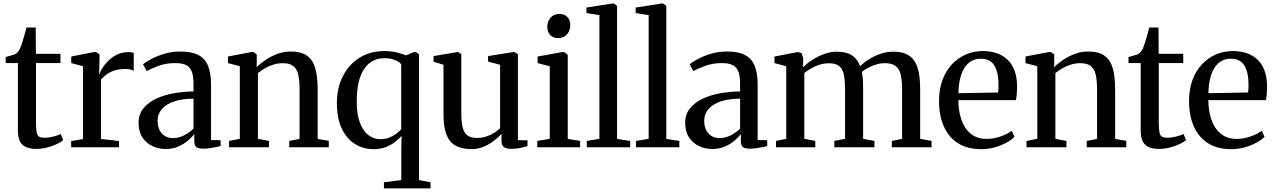

<svg xmlns="http://www.w3.org/2000/svg" viewBox="-20 -839 7264 1094"><path d="M184.5 9.5Q136 9.5 109 -13.5Q82 -36.5 82 -97.5V-479.5H12.5V-514Q21 -516.5 32.2 -519.5Q43.5 -522.5 54 -525.8Q64.5 -529 70 -532.5Q76.5 -536.5 81.2 -542Q86 -547.5 90 -554.8Q94 -562 98 -571.5Q102.5 -583 108.8 -603.2Q115 -623.5 121 -645.2Q127 -667 131 -682H183.5L184.5 -532.5H324.5V-479.5H185V-146.5Q185 -104.5 189 -85Q193 -65.5 203.8 -59.8Q214.5 -54 234 -54Q256.5 -54 284.2 -61Q312 -68 326.5 -75.5L340 -40Q326 -28.5 301.2 -17Q276.5 -5.5 246.5 2Q216.5 9.5 184.5 9.5Z M385.5 0V-35.5L453 -46.5V-461.5L386 -479.5V-517L516 -542.5H528.5L547 -528V-502L544.5 -415L546.5 -418Q550.5 -430.5 563.2 -451Q576 -471.5 597 -492.5Q618 -513.5 646.5 -527.8Q675 -542 710 -542Q722.5 -542 730 -540.5Q737.5 -539 742 -537.5V-435.5Q737 -439 724.8 -442.5Q712.5 -446 694 -446Q660.5 -446 634.2 -437.8Q608 -429.5 588.8 -416Q569.5 -402.5 555.5 -385.5V-47L658 -35.5V0Z M924.5 10Q884 10 848.8 -6.5Q813.5 -23 791.5 -56Q769.5 -89 769.5 -139Q769.5 -187.5 797 -221.5Q824.5 -255.5 870 -276.8Q915.5 -298 971 -307.8Q1026.5 -317.5 1082.5 -318V-361.5Q1082.5 -402 1073.8 -428Q1065 -454 1042.8 -466.8Q1020.5 -479.5 979.5 -479.5Q925.5 -479.5 883.5 -463.8Q841.5 -448 815.5 -434L795 -473Q809 -484.5 840.2 -501.8Q871.5 -519 915 -532.2Q958.5 -545.5 1008 -545.5Q1071.5 -545.5 1109.8 -525.8Q1148 -506 1165.2 -464.5Q1182.5 -423 1182.5 -358V-41L1237 -40V-7Q1226 -4 1209.5 -0.5Q1193 3 1174.5 5.5Q1156 8 1138.5 8Q1112 8 1099.5 -0.2Q1087 -8.5 1087 -36V-75Q1076.5 -60.5 1053.8 -40.2Q1031 -20 998.2 -5Q965.5 10 924.5 10ZM966.5 -52Q996.5 -52 1027.2 -67Q1058 -82 1082.5 -106V-277Q1017.5 -276.5 971.8 -261Q926 -245.5 902 -217.2Q878 -189 878 -151.5Q878 -118.5 889.8 -96.2Q901.5 -74 921.5 -63Q941.5 -52 966.5 -52Z M1346.5 -48V-461.5L1279 -479.5V-517L1412.5 -542.5H1425L1443 -528V-487L1442 -456Q1462 -476.5 1492.8 -497.2Q1523.5 -518 1560.2 -531.8Q1597 -545.5 1636 -545.5Q1696 -545.5 1729.5 -521.5Q1763 -497.5 1776.5 -449.5Q1790 -401.5 1790 -330V-47.5L1853.5 -36.5V0H1628V-36L1687 -47.5V-328.5Q1687 -378 1679.8 -411.5Q1672.5 -445 1652 -462Q1631.5 -479 1592 -479Q1564 -479 1538.5 -471.2Q1513 -463.5 1490.5 -450.5Q1468 -437.5 1449.5 -422.5V-48L1512.5 -36V0H1285V-36Z M2167.5 234.5V199.5L2266.5 187V23L2268 -65Q2255 -49 2232.5 -31.2Q2210 -13.5 2179 -1.2Q2148 11 2108.5 11Q2051 11 2003.5 -18Q1956 -47 1927.8 -105.5Q1899.5 -164 1899.5 -252Q1899.5 -337.5 1933.5 -404.5Q1967.5 -471.5 2028.2 -509.8Q2089 -548 2170 -548Q2208 -548 2239 -540.5Q2270 -533 2293.5 -523.5L2341.5 -543.5H2348.5L2367.5 -529.5V187L2433 199.5V234.5ZM2147 -46Q2176 -46 2199.2 -55.5Q2222.5 -65 2239.5 -78.2Q2256.5 -91.5 2266 -102V-472Q2258.5 -485 2232 -496.2Q2205.5 -507.5 2170.5 -507.5Q2123 -507.5 2087.8 -481.2Q2052.5 -455 2032.8 -401.5Q2013 -348 2012.5 -265.5Q2012 -189.5 2030.2 -141Q2048.5 -92.5 2079 -69.2Q2109.5 -46 2147 -46Z M2892.5 9Q2866 9 2851.8 -0.8Q2837.5 -10.5 2837.5 -36.5V-76.5Q2820 -56.5 2794 -36.5Q2768 -16.5 2736 -3Q2704 10.5 2668 10.5Q2581 10.5 2544 -36Q2507 -82.5 2507 -186.5V-470L2450.5 -487.5V-519.5L2583.5 -542H2592L2608.5 -530.5V-191.5Q2608.5 -144.5 2616 -113.8Q2623.5 -83 2642.8 -68Q2662 -53 2698.5 -53Q2727.5 -53 2752.2 -61.5Q2777 -70 2796.5 -82.8Q2816 -95.5 2829.5 -108V-470L2761 -488V-519.5L2902.5 -542H2911.5L2931 -530.5V-40.5L2986 -39.5L2985.5 -6Q2968.5 -1.5 2945.5 3.8Q2922.5 9 2892.5 9Z M3041.5 0V-36L3112.5 -48V-461.5L3043.5 -479.5V-517L3185 -542.5H3195L3215 -526.5V-47.5L3285.5 -36V0ZM3159.5 -622Q3131 -622 3114.8 -640Q3098.5 -658 3098.5 -686Q3098.5 -716.5 3116.8 -738Q3135 -759.5 3167.5 -759.5H3168.5Q3197 -759.5 3213.2 -741.8Q3229.5 -724 3229.5 -696Q3229.5 -665.5 3211 -643.8Q3192.5 -622 3160.5 -622Z M3395.5 -48V-753L3321.5 -764.5V-796L3468.5 -819H3478L3496 -805.5V-47.5L3570.5 -36V0H3323.5V-36Z M3676 -48V-753L3602 -764.5V-796L3749 -819H3758.5L3776.5 -805.5V-47.5L3851 -36V0H3604V-36Z M4039 10Q3998.5 10 3963.2 -6.5Q3928 -23 3906 -56Q3884 -89 3884 -139Q3884 -187.5 3911.5 -221.5Q3939 -255.5 3984.5 -276.8Q4030 -298 4085.5 -307.8Q4141 -317.5 4197 -318V-361.5Q4197 -402 4188.2 -428Q4179.5 -454 4157.2 -466.8Q4135 -479.5 4094 -479.5Q4040 -479.5 3998 -463.8Q3956 -448 3930 -434L3909.5 -473Q3923.5 -484.5 3954.8 -501.8Q3986 -519 4029.5 -532.2Q4073 -545.5 4122.5 -545.5Q4186 -545.5 4224.2 -525.8Q4262.5 -506 4279.8 -464.5Q4297 -423 4297 -358V-41L4351.5 -40V-7Q4340.5 -4 4324 -0.5Q4307.5 3 4289 5.5Q4270.5 8 4253 8Q4226.5 8 4214 -0.2Q4201.5 -8.5 4201.5 -36V-75Q4191 -60.5 4168.2 -40.2Q4145.5 -20 4112.8 -5Q4080 10 4039 10ZM4081 -52Q4111 -52 4141.8 -67Q4172.5 -82 4197 -106V-277Q4132 -276.5 4086.2 -261Q4040.5 -245.5 4016.5 -217.2Q3992.5 -189 3992.5 -151.5Q3992.5 -118.5 4004.2 -96.2Q4016 -74 4036 -63Q4056 -52 4081 -52Z M4401.5 0V-36L4460 -48V-461.5L4393 -479.5V-517L4526.5 -542.5L4547.5 -536L4556.5 -508L4556 -455.5Q4576 -476.5 4607.2 -497Q4638.5 -517.5 4675.2 -531Q4712 -544.5 4747.5 -544.5Q4801.5 -544.5 4833.5 -524.2Q4865.5 -504 4881.5 -461.5Q4899.5 -481 4929.5 -500.2Q4959.5 -519.5 4996 -532Q5032.5 -544.5 5069 -544.5Q5114 -544.5 5143.8 -531Q5173.5 -517.5 5190.8 -490.8Q5208 -464 5215.5 -423.8Q5223 -383.5 5223 -329.5V-48L5288 -36V0H5061.5V-36L5120 -48V-326.5Q5120 -376 5113 -409.8Q5106 -443.5 5085.2 -461.2Q5064.5 -479 5023.5 -479Q4997.5 -479 4973.5 -472Q4949.5 -465 4928.5 -454Q4907.5 -443 4891 -429.5Q4893.5 -417 4895.2 -401.2Q4897 -385.5 4897.5 -367.5Q4898 -349.5 4898 -331V-48L4962.5 -36V0H4734V-36L4795 -48V-328Q4795 -377.5 4788.8 -410.8Q4782.5 -444 4763.2 -461.2Q4744 -478.5 4704.5 -478.5Q4664 -478.5 4627.8 -462Q4591.5 -445.5 4563 -423V-48L4625.5 -36V0Z M5572 11Q5492 11 5438.2 -23.2Q5384.5 -57.5 5357.5 -119.5Q5330.5 -181.5 5330.5 -263.5Q5330.5 -329.5 5349.8 -382Q5369 -434.5 5403.2 -471.5Q5437.5 -508.5 5482.5 -528.2Q5527.5 -548 5579 -548Q5670 -548 5721.2 -498.5Q5772.5 -449 5775 -355.5Q5775 -325 5773.5 -304.2Q5772 -283.5 5768.5 -268.5H5440.5Q5441 -221 5451 -180.8Q5461 -140.5 5480.8 -110.8Q5500.5 -81 5530.2 -64.2Q5560 -47.5 5601 -47.5Q5641 -47.5 5681.8 -61.8Q5722.5 -76 5745 -94L5760.5 -59.5Q5743.5 -42 5713.8 -25.8Q5684 -9.5 5647 0.8Q5610 11 5572 11ZM5441 -308 5667 -312Q5668.5 -323 5669 -335Q5669.5 -347 5669.5 -358Q5669.5 -425 5646.2 -464.8Q5623 -504.5 5568 -504.5Q5539.5 -504.5 5516.5 -492Q5493.5 -479.5 5477 -455Q5460.5 -430.5 5451.2 -393.8Q5442 -357 5441 -308Z M5890.5 -48V-461.5L5823 -479.5V-517L5956.5 -542.5H5969L5987 -528V-487L5986 -456Q6006 -476.5 6036.8 -497.2Q6067.5 -518 6104.2 -531.8Q6141 -545.5 6180 -545.5Q6240 -545.5 6273.5 -521.5Q6307 -497.5 6320.5 -449.5Q6334 -401.5 6334 -330V-47.5L6397.5 -36.5V0H6172V-36L6231 -47.5V-328.5Q6231 -378 6223.8 -411.5Q6216.5 -445 6196 -462Q6175.5 -479 6136 -479Q6108 -479 6082.5 -471.2Q6057 -463.5 6034.5 -450.5Q6012 -437.5 5993.5 -422.5V-48L6056.5 -36V0H5829V-36Z M6582 9.5Q6533.5 9.5 6506.5 -13.5Q6479.5 -36.5 6479.5 -97.5V-479.5H6410V-514Q6418.5 -516.5 6429.8 -519.5Q6441 -522.5 6451.5 -525.8Q6462 -529 6467.5 -532.5Q6474 -536.5 6478.8 -542Q6483.5 -547.5 6487.5 -554.8Q6491.5 -562 6495.5 -571.5Q6500 -583 6506.2 -603.2Q6512.5 -623.5 6518.5 -645.2Q6524.5 -667 6528.5 -682H6581L6582 -532.5H6722V-479.5H6582.5V-146.5Q6582.5 -104.5 6586.5 -85Q6590.5 -65.5 6601.2 -59.8Q6612 -54 6631.5 -54Q6654 -54 6681.8 -61Q6709.5 -68 6724 -75.5L6737.5 -40Q6723.5 -28.5 6698.8 -17Q6674 -5.5 6644 2Q6614 9.5 6582 9.5Z M6996.5 11Q6916.5 11 6862.8 -23.2Q6809 -57.5 6782 -119.5Q6755 -181.5 6755 -263.5Q6755 -329.5 6774.2 -382Q6793.5 -434.5 6827.8 -471.5Q6862 -508.5 6907 -528.2Q6952 -548 7003.5 -548Q7094.5 -548 7145.8 -498.5Q7197 -449 7199.5 -355.5Q7199.5 -325 7198 -304.2Q7196.5 -283.5 7193 -268.5H6865Q6865.5 -221 6875.5 -180.8Q6885.5 -140.5 6905.2 -110.8Q6925 -81 6954.8 -64.2Q6984.5 -47.5 7025.5 -47.5Q7065.5 -47.5 7106.2 -61.8Q7147 -76 7169.5 -94L7185 -59.5Q7168 -42 7138.2 -25.8Q7108.5 -9.5 7071.5 0.8Q7034.5 11 6996.5 11ZM6865.5 -308 7091.5 -312Q7093 -323 7093.5 -335Q7094 -347 7094 -358Q7094 -425 7070.8 -464.8Q7047.5 -504.5 6992.5 -504.5Q6964 -504.5 6941 -492Q6918 -479.5 6901.5 -455Q6885 -430.5 6875.8 -393.8Q6866.5 -357 6865.5 -308Z"/></svg>

Font: Merriweather 72pt
Style: Regular
Weight: 400
Version: Version 2.100